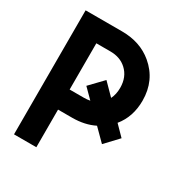

<svg xmlns="http://www.w3.org/2000/svg" viewBox="-171 -857 928 982"><g transform="rotate(30 293.0 -366.0)"><path d="M266.6 -613.8H183.1V-340.8H266.6Q286.6 -340.8 303.2 -344.2L247.6 -399.9L321.8 -477.1L388.2 -409.7Q402.8 -439 402.8 -477.1Q402.8 -541.5 361.3 -579.6Q324.2 -613.8 266.6 -613.8ZM51.3 0V-732.4H266.6Q374 -732.4 446.8 -671.4Q534.7 -597.7 534.7 -477.5Q534.7 -381.8 480.5 -315.9L537.6 -257.8L465.8 -181.6L397 -250.5Q340.3 -222.2 266.6 -222.2H183.1V0Z"/></g></svg>

Font: Consola Mono
Style: Bold
Weight: 700
Monospace: yes
Designer: Wojciech Kalinowski "wmk69" (wmk69@o2.pl)
Foundry: Wojciech Kalinowski "wmk69" (wmk69@o2.pl)
Version: Version 2.1.0